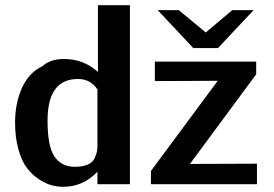

<svg xmlns="http://www.w3.org/2000/svg" viewBox="-20 -709 1056 739"><path d="M587 -670H668L772 -584L874 -670H956L819 -524H724ZM561 0V-51L818 -398Q777 -398 696.5 -397.5Q616 -397 576 -397V-472H966V-423L711 -78Q753 -78 840.5 -78.5Q928 -79 969 -79V0ZM38 -237Q38 -312 65 -371.5Q92 -431 145 -455H144Q175 -482 226 -482Q302 -482 357 -432V-689H480V0H355V-25V-48Q300 10 223 10Q201 10 178.5 4Q156 -2 130 -19Q104 -36 84 -62Q64 -88 51 -133.5Q38 -179 38 -237ZM163 -245Q163 -145 190 -106Q217 -67 268 -67Q298 -67 317.5 -75.5Q337 -84 344 -99.5Q351 -115 353 -125Q355 -135 355 -149V-365Q328 -405 280 -405Q163 -405 163 -245Z"/></svg>

Font: Coval
Style: Bold
Weight: 700
Foundry: Context Ltd
Version: Version 001.000